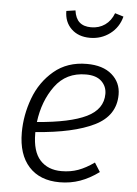

<svg xmlns="http://www.w3.org/2000/svg" viewBox="-55 -817 623 870"><g transform="rotate(5 256.5 -381.5)"><path d="M120 -206V-200Q120 -118 155.5 -79Q191 -40 253 -40Q294 -40 328.5 -52.5Q363 -65 401 -92L427 -51Q385 -20 341.5 -4.5Q298 11 249 11Q159 11 109 -44Q59 -99 59 -199Q59 -278 87.5 -355Q116 -432 176.5 -483Q237 -534 326 -534Q399 -534 440 -498.5Q481 -463 481 -408Q481 -312 387 -265.5Q293 -219 120 -206ZM123 -252Q273 -264 347 -300Q421 -336 421 -406Q421 -440 397 -463Q373 -486 326 -486Q236 -486 185.5 -417Q135 -348 123 -252ZM212 -765 253 -771Q258 -735 277 -718Q296 -701 330 -701Q366 -701 393 -720Q420 -739 433 -774L472 -762Q459 -712 419.5 -682.5Q380 -653 329 -653Q276 -653 244 -684Q212 -715 212 -765Z"/></g></svg>

Font: FiraGO Light
Style: Italic
Weight: 300
Italic angle: -8°
Designer: bBox Type GmbH
Foundry: bBox Type GmbH
Version: Version 1.001